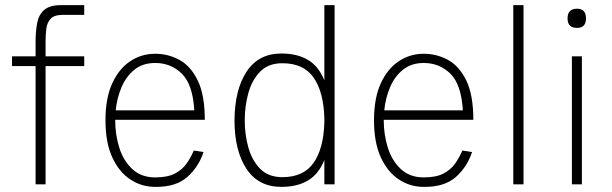

<svg xmlns="http://www.w3.org/2000/svg" viewBox="-20 -720 2391 750"><path d="M27 -500H119V-556Q119 -597 125 -629.5Q131 -662 152.5 -681Q174 -700 219 -700H309V-662H227Q192 -662 178 -647Q164 -632 161 -608Q158 -584 158 -557V-500H309V-462H158V0H119V-462H27Z M737 -132 775 -126Q756 -68 711.5 -28.5Q667 11 586 10Q533 10 489 -19Q445 -48 418.5 -105.5Q392 -163 392 -250Q392 -337 418.5 -394.5Q445 -452 489 -481Q533 -510 586 -510Q637 -510 681 -486Q725 -462 752.5 -405.5Q780 -349 780 -252H430V-250Q430 -194 446 -143Q462 -92 497 -59.5Q532 -27 586 -27Q635 -27 664 -42.5Q693 -58 709.5 -82Q726 -106 737 -132ZM586 -474Q538 -474 505.5 -448Q473 -422 455 -380Q437 -338 432 -289H739Q733 -390 690.5 -432Q648 -474 586 -474Z M1079 -511Q1141 -511 1183 -486Q1225 -461 1247 -406V-700H1287V0H1247V-95Q1225 -40 1183 -15Q1141 10 1079 10Q989 10 942.5 -61Q896 -132 896 -250V-251Q897 -370 943.5 -440.5Q990 -511 1079 -511ZM1083 -473Q1028 -473 996 -440Q964 -407 950 -356Q936 -305 936 -250Q936 -195 950 -144.5Q964 -94 996 -61Q1028 -28 1083 -28Q1166 -28 1205 -84Q1244 -140 1247 -241V-259Q1244 -361 1205 -417Q1166 -473 1083 -473Z M1786 -132 1824 -126Q1805 -68 1760.5 -28.5Q1716 11 1635 10Q1582 10 1538 -19Q1494 -48 1467.5 -105.5Q1441 -163 1441 -250Q1441 -337 1467.5 -394.5Q1494 -452 1538 -481Q1582 -510 1635 -510Q1686 -510 1730 -486Q1774 -462 1801.5 -405.5Q1829 -349 1829 -252H1479V-250Q1479 -194 1495 -143Q1511 -92 1546 -59.5Q1581 -27 1635 -27Q1684 -27 1713 -42.5Q1742 -58 1758.5 -82Q1775 -106 1786 -132ZM1635 -474Q1587 -474 1554.5 -448Q1522 -422 1504 -380Q1486 -338 1481 -289H1788Q1782 -390 1739.5 -432Q1697 -474 1635 -474Z M1985 -700H2025V0H1985Z M2197 -648Q2197 -686 2234 -686Q2269 -686 2269 -648Q2269 -611 2234 -611Q2197 -611 2197 -648ZM2214 -500H2253V0H2214Z"/></svg>

Font: Haskoy ExtraLight
Style: Regular
Weight: 200
Designer: Ertekin Erdin
Foundry: Ertekin Erdin
Version: Version 2.000; ttfautohint (v1.8.4.7-5d5b)